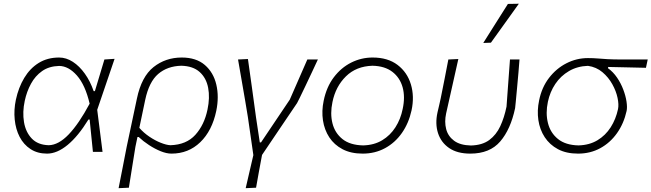

<svg xmlns="http://www.w3.org/2000/svg" viewBox="-20 -813 3488 1028"><path d="M232 9.5Q180.5 9.5 143.5 -14.8Q106.5 -39 85.2 -80Q64 -121 58.8 -172.8Q53.5 -224.5 65 -279Q79 -344.5 109.8 -395.8Q140.5 -447 187.2 -476Q234 -505 296.5 -505Q334.5 -505 370 -482Q405.5 -459 434.5 -418.2Q463.5 -377.5 481.5 -325H488Q502.5 -373 515.5 -416.2Q528.5 -459.5 539 -494.5L593.5 -498Q571 -431.5 547 -361.5Q523 -291.5 500.5 -225Q507.5 -169 514.8 -112.2Q522 -55.5 529 0H477.5Q473 -43 468.8 -85.8Q464.5 -128.5 460 -173H453.5Q398.5 -83.5 342 -37Q285.5 9.5 232 9.5ZM241 -35.5Q293.5 -36.5 348 -93.5Q402.5 -150.5 460 -258Q436.5 -358 391.8 -408.8Q347 -459.5 296.5 -460Q242.5 -458.5 205.5 -432.5Q168.5 -406.5 145.8 -364.5Q123 -322.5 112.5 -273Q99.5 -213 108.5 -159.2Q117.5 -105.5 150.2 -71.2Q183 -37 241 -35.5Z M615 194.5Q626 138.5 636.5 85.2Q647 32 658.5 -28L713 -285Q737.5 -402.5 802 -453.8Q866.5 -505 953 -505Q1030.5 -505 1076.8 -465Q1123 -425 1138.2 -360Q1153.5 -295 1138 -219.5Q1115.5 -112.5 1052.2 -51.5Q989 9.5 898 9.5Q872 9.5 840.5 -3.2Q809 -16 778 -36.2Q747 -56.5 722.5 -79.5H716L705 -27Q695.5 31.5 687.2 83.8Q679 136 670 192ZM892.5 -35.5Q978 -38 1026 -91.2Q1074 -144.5 1091 -226.5Q1104.5 -290 1094.5 -342.8Q1084.5 -395.5 1049 -427.5Q1013.5 -459.5 950.5 -461Q876 -459 827 -417Q778 -375 757.5 -278.5L726 -128.5Q749 -102 779.8 -81.2Q810.5 -60.5 840.8 -48.5Q871 -36.5 892.5 -35.5Z M1295.5 194.5Q1305.5 150 1315.5 107.8Q1325.5 65.5 1336.5 17.5Q1329.5 -31.5 1321.8 -85Q1314 -138.5 1307 -187.5L1292.5 -275Q1283 -329.5 1273.5 -385Q1264 -440.5 1254.5 -494.5L1307.5 -497Q1317.5 -427 1329.2 -342.2Q1341 -257.5 1351 -183L1371 -50.5H1377.5Q1416.5 -109 1454.8 -165.5Q1493 -222 1531.5 -279.5Q1577.5 -385.5 1625.5 -494.5H1682Q1668.5 -465.5 1650.5 -427Q1632.5 -388.5 1614.8 -351.5Q1597 -314.5 1584.8 -289.2Q1572.5 -264 1570.5 -261Q1523.5 -192 1477 -122.8Q1430.5 -53.5 1383 16.5Q1374 64 1366.5 105.2Q1359 146.5 1351 192Z M1922 9.5Q1859 9.5 1814.2 -14Q1769.5 -37.5 1743.2 -77.5Q1717 -117.5 1709.2 -168.2Q1701.5 -219 1713 -273.5Q1728 -347 1767 -398.8Q1806 -450.5 1860.2 -477.8Q1914.5 -505 1975 -505Q2056.5 -505 2108.5 -465.5Q2160.5 -426 2180 -361.2Q2199.5 -296.5 2183.5 -222Q2168.5 -153.5 2132 -101.2Q2095.5 -49 2041.8 -19.8Q1988 9.5 1922 9.5ZM1924.5 -34.5Q1983 -36 2026.2 -62Q2069.5 -88 2097.2 -131.5Q2125 -175 2136 -229.5Q2150 -293.5 2135.8 -345.2Q2121.5 -397 2081 -428.2Q2040.5 -459.5 1974.5 -461Q1887.5 -458.5 1832.2 -404.2Q1777 -350 1760 -266.5Q1747 -205 1760 -153Q1773 -101 1813.5 -68.5Q1854 -36 1924.5 -34.5Z M2498 9.5Q2428.5 9.5 2385 -20.2Q2341.5 -50 2325.2 -100.2Q2309 -150.5 2322.5 -211.5Q2327 -232.5 2331.5 -250.2Q2336 -268 2339.5 -286Q2351 -343 2360.8 -392.5Q2370.5 -442 2380.5 -494.5L2434 -497Q2414 -407.5 2397 -332Q2380 -256.5 2368.5 -205Q2359 -160.5 2368.8 -122.2Q2378.5 -84 2410.8 -59.8Q2443 -35.5 2501 -34Q2562 -35.5 2599.5 -63.2Q2637 -91 2658.5 -137.2Q2680 -183.5 2692 -242Q2696.5 -304 2701.5 -372.5Q2706.5 -441 2710.5 -494.5H2761.5Q2759.5 -465.5 2755.8 -423.5Q2752 -381.5 2748.2 -339.5Q2744.5 -297.5 2741.5 -267.8Q2738.5 -238 2738 -234Q2714 -120.5 2658.2 -55.5Q2602.5 9.5 2498 9.5ZM2567.5 -583Q2601 -636.5 2634 -688.5Q2667 -740.5 2699.5 -792L2758 -793Q2721.5 -742 2683.5 -689Q2645.5 -636 2608.5 -584.5Z M3075 9.5Q3012 9.5 2967.5 -14.2Q2923 -38 2896.5 -78.5Q2870 -119 2862.5 -170Q2855 -221 2866.5 -275.5Q2880.5 -345 2919.5 -395.8Q2958.5 -446.5 3012.8 -474.2Q3067 -502 3128 -502Q3157 -502 3180 -500Q3203 -498 3233.5 -496.2Q3264 -494.5 3316.5 -494.5H3448L3438.5 -450Q3392 -451 3342.2 -452.2Q3292.5 -453.5 3236.5 -454.5L3235 -448Q3263 -428 3283.8 -397.5Q3304.5 -367 3317.2 -333.2Q3330 -299.5 3334.5 -269Q3339 -238.5 3335 -219Q3320 -151.5 3283.5 -100Q3247 -48.5 3193.8 -19.5Q3140.5 9.5 3075 9.5ZM3077.5 -34.5Q3135.5 -36 3178.8 -62Q3222 -88 3249.8 -131.5Q3277.5 -175 3289 -229Q3294 -253 3286.5 -289Q3279 -325 3258.5 -362Q3238 -399 3205.5 -426.5Q3173 -454 3128 -460.5Q3071 -458.5 3026.5 -432.5Q2982 -406.5 2953.2 -363.5Q2924.5 -320.5 2913.5 -268Q2900.5 -207 2913.8 -154.2Q2927 -101.5 2967.5 -68.8Q3008 -36 3077.5 -34.5Z"/></svg>

Font: Commissioner Loud ExtraLight
Style: Italic
Weight: 200
Italic angle: -12°
Designer: Kostas Bartsokas
Foundry: Kostas Bartsokas
Version: Version 1.000; ttfautohint (v1.8.3)